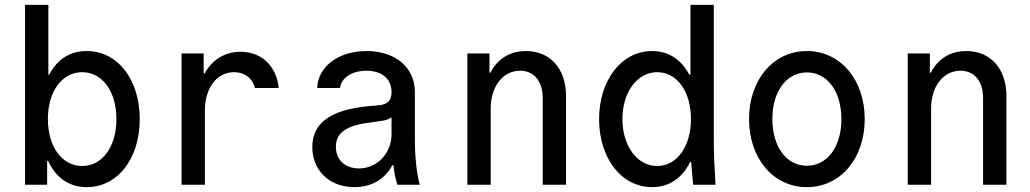

<svg xmlns="http://www.w3.org/2000/svg" viewBox="-20 -760 4240 790"><path d="M83 0H174V-98H178C210 -28 265 10 337 10C464 10 555 -107 555 -270C555 -433 464 -550 337 -550C268 -550 215 -516 183 -453H179V-740H83ZM318 -77C235 -77 177 -157 177 -270C177 -383 235 -463 318 -463C401 -463 459 -384 459 -270C459 -156 401 -77 318 -77Z M823 0V-305C823 -398 872 -463 943 -463C987 -463 1019 -438 1029 -398H1127C1117 -489 1056 -547 970 -547C905 -547 853 -514 822 -458H818V-540H727V0Z M1591 -381C1591 -347 1575 -330 1539 -327L1495 -323C1340 -308 1265 -254 1265 -155C1265 -58 1336 10 1438 10C1509 10 1564 -23 1594 -80H1599C1602 -48 1608 -22 1615 0H1707C1694 -49 1687 -113 1687 -193V-382C1687 -482 1607 -550 1488 -550C1373 -550 1288 -486 1285 -398H1379C1384 -440 1428 -469 1488 -469C1552 -469 1591 -435 1591 -381ZM1591 -277V-208C1591 -129 1532 -67 1457 -67C1399 -67 1362 -103 1362 -156C1362 -214 1405 -244 1504 -256L1546 -262C1564 -264 1579 -269 1591 -277Z M1903 0H1999V-313C1999 -404 2049 -469 2120 -469C2177 -469 2213 -426 2213 -357V0H2309V-365C2309 -477 2244 -550 2144 -550C2078 -550 2027 -518 1998 -461H1994V-540H1903Z M2832 0H2924C2920 -63 2917 -129 2917 -180V-740H2821V-453H2816C2783 -515 2731 -550 2663 -550C2538 -550 2445 -431 2445 -270C2445 -109 2537 10 2663 10C2733 10 2787 -27 2820 -94H2824C2826 -63 2829 -33 2832 0ZM2684 -77C2602 -77 2541 -159 2541 -270C2541 -381 2602 -463 2684 -463C2766 -463 2823 -383 2823 -270C2823 -157 2765 -77 2684 -77Z M3300 10C3438 10 3538 -108 3538 -270C3538 -432 3438 -550 3300 -550C3162 -550 3062 -432 3062 -270C3062 -108 3162 10 3300 10ZM3300 -78C3216 -78 3158 -156 3158 -270C3158 -384 3216 -462 3300 -462C3384 -462 3442 -384 3442 -270C3442 -156 3384 -78 3300 -78Z M3715 0H3811V-313C3811 -404 3861 -469 3932 -469C3989 -469 4025 -426 4025 -357V0H4121V-365C4121 -477 4056 -550 3956 -550C3890 -550 3839 -518 3810 -461H3806V-540H3715Z"/></svg>

Font: CommitMono
Style: 500Regular
Weight: 500
Monospace: yes
Designer: Eigil Nikolajsen
Foundry: Eigil Nikolajsen
Version: Version 1.143